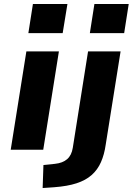

<svg xmlns="http://www.w3.org/2000/svg" viewBox="-20 -755 669 968"><path d="M123 -588 146 -735H320L296 -588ZM34 0 113 -496H277L198 0ZM433 -588 456 -735H629L606 -588ZM195 193 199 77 257 71Q296 67 318.5 47.5Q341 28 347 -10L424 -496H588L513 -26Q506 24 489 62.5Q472 101 442 127.5Q412 154 366 169Q320 184 253 189Z"/></svg>

Font: Nunito Sans 10pt SemiExpanded ExtraBold
Style: Italic
Weight: 800
Width: 6
Italic angle: -9°
Designer: Vernon Adams
Foundry: Vernon Adams
Version: Version 3.101;gftools[0.9.27]